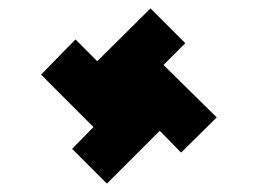

<svg xmlns="http://www.w3.org/2000/svg" viewBox="-20 -541 614 458"><path d="M235 -103 152 -186 203 -238 78 -363 160 -447 212 -395 339 -521 422 -438 370 -386 497 -261 412 -177 361 -229Z"/></svg>

Font: Noto Nastaliq Urdu Medium
Style: Regular
Weight: 500
Designer: Monotype Design Team (Patrick Giasson: type design, Kamal Mansour: OpenType code, Glenda Bellarosa). Updated by Simon Co
Foundry: Monotype Imaging Inc., Simon Cozens
Version: Version 3.007